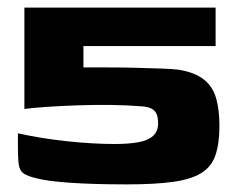

<svg xmlns="http://www.w3.org/2000/svg" viewBox="-20 -480 622 504"><path d="M556 -150Q556 -103 545.5 -72.5Q535 -42 508 -25.5Q481 -9 433.5 -2.5Q386 4 313 4Q222 4 161 -0.5Q100 -5 76 -12Q54 -17 43 -24Q32 -31 29.5 -46.5Q27 -62 27 -94V-130Q91 -116 158 -109Q225 -102 281 -102Q317 -102 342.5 -106.5Q368 -111 381.5 -123Q395 -135 395 -156Q395 -173 390.5 -182Q386 -191 376.5 -195.5Q367 -200 350 -201Q314 -204 270.5 -204.5Q227 -205 183.5 -203.5Q140 -202 103.5 -199.5Q67 -197 44 -194V-460H546V-359H199V-303Q228 -303 265 -303Q302 -303 338.5 -302Q375 -301 404.5 -300Q434 -299 449 -297Q492 -290 515.5 -271Q539 -252 547.5 -221.5Q556 -191 556 -150Z"/></svg>

Font: Genos Thin ExtraBold
Style: Regular
Weight: 800
Version: Version 1.010